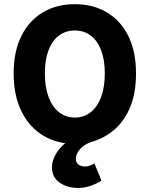

<svg xmlns="http://www.w3.org/2000/svg" viewBox="-20 -684 724 929"><path d="M359.1 225.5Q305.8 225.5 268.6 199.7Q231.5 173.8 231.5 126.4Q231.5 89.1 255.2 53.4Q278.8 17.7 311.4 -2.4L342.1 12Q254.2 12 187.6 -28.9Q120.9 -69.7 83.5 -146Q46.1 -222.2 46.1 -328.7Q46.1 -435.2 83.5 -510Q120.9 -584.9 187.6 -624.3Q254.2 -663.8 342.1 -663.8Q430 -663.8 496.7 -624.3Q563.4 -584.9 600.8 -510Q638.1 -435.2 638.1 -328.7Q638.1 -236.6 611.6 -169.9Q585 -103.1 537.7 -60.5Q490.4 -17.8 426.4 1.6Q399 10.2 381.5 24.2Q364.1 38.1 355.7 53.8Q347.2 69.4 347.2 83.2Q347.2 103.4 360 112.6Q372.9 121.7 392.4 121.7Q405.3 121.7 417 116.7Q428.8 111.7 436.8 106.7L470.6 189.3Q450.4 204.2 419.1 214.9Q387.8 225.5 359.1 225.5ZM342.1 -115.2Q386.6 -115.2 419.3 -141.5Q452 -167.7 469.6 -215.5Q487.1 -263.4 487.1 -328.7Q487.1 -394 469.6 -440.5Q452 -486.9 419.3 -511.7Q386.6 -536.5 342.1 -536.5Q297.7 -536.5 264.9 -511.7Q232.2 -486.9 214.7 -440.5Q197.1 -394 197.1 -328.7Q197.1 -263.4 214.7 -215.5Q232.2 -167.7 264.9 -141.5Q297.7 -115.2 342.1 -115.2Z"/></svg>

Font: Source Sans Variable
Style: Regular
Weight: 200
Designer: Paul D. Hunt
Foundry: Adobe Systems Incorporated
Version: Version 3.006;hotconv 1.0.111;makeotfexe 2.5.65597